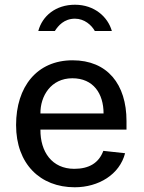

<svg xmlns="http://www.w3.org/2000/svg" viewBox="-20 -782 609 812"><path d="M453 -651C436 -711 379 -762 297 -762C216 -762 159 -715 142 -651H212C226 -673 251 -703 297 -703C337 -703 367 -676 381 -651ZM151 -234H515V-270C515 -426 434 -527 287 -527C136 -527 48 -415 48 -253C48 -89 150 10 296 10C397 10 486 -44 509 -134L417 -144C398 -93 357 -68 294 -68C200 -68 150 -140 151 -234ZM151 -302C150 -375 195 -451 286 -451C375 -451 418 -386 418 -302Z"/></svg>

Font: United Sans Medium
Style: Regular
Weight: 500
Designer: Pablo Impallari, Rodrigo Fuenzalida (Modified by Dan O. Williams)
Version: Version 1.000;PS 001.000;hotconv 1.0.88;makeotf.lib2.5.64775